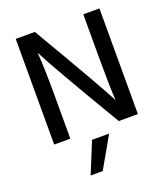

<svg xmlns="http://www.w3.org/2000/svg" viewBox="-163 -788 1006 1151"><g transform="rotate(-20 340.0 -212.5)"><path d="M292 249H215L296 51H405ZM176 0H73V-674H195Q454 -234 510 -124Q504 -215 504 -391V-674H607V0H485Q230 -429 168 -551Q176 -451 176 -282Z"/></g></svg>

Font: Hind Guntur Medium
Style: Regular
Weight: 500
Designer: Manushi Parikh, Hitesh Malaviya
Foundry: Indian Type Foundry
Version: Version 1.000;PS 1.0;hotconv 1.0.86;makeotf.lib2.5.63406; tt